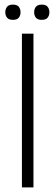

<svg xmlns="http://www.w3.org/2000/svg" viewBox="-20 -812 240 832"><path d="M75 -666H125V0H75ZM3 -759Q3 -773 10.5 -782.5Q18 -792 36 -792Q54 -792 61.5 -782.5Q69 -773 69 -759Q69 -745 61.5 -735.5Q54 -726 36 -726Q18 -726 10.5 -735.5Q3 -745 3 -759ZM128 -759Q128 -773 135.5 -782.5Q143 -792 161 -792Q179 -792 186.5 -782.5Q194 -773 194 -759Q194 -745 186.5 -735.5Q179 -726 161 -726Q143 -726 135.5 -735.5Q128 -745 128 -759Z"/></svg>

Font: Khand Variable Light
Style: Regular
Weight: 300
Designer: Satya Rajpurohit
Foundry: Indian Type Foundry
Version: Version 3.000